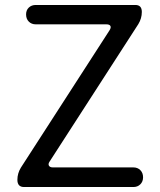

<svg xmlns="http://www.w3.org/2000/svg" viewBox="-20 -753 643 773"><path d="M77 0Q50 0 50 -29Q50 -55 64 -78L421 -631Q428 -642 424.5 -648.5Q421 -655 408 -655H124Q107 -655 96 -666Q85 -677 85 -695Q85 -712 96 -722.5Q107 -733 124 -733H525Q551 -733 551 -705Q551 -679 537 -656L180 -103Q173 -93 177 -86Q181 -79 193 -79H517Q534 -79 545 -68Q556 -57 556 -39Q556 -22 545 -11Q534 0 517 0Z"/></svg>

Font: Chiron GoRound TC
Style: Regular
Weight: 400
Designer: Ryoko NISHIZUKA 西塚涼子 (kana, bopomofo & ideographs); Paul D. Hunt (Latin, Greek & Cyrillic); Sandoll Communications 산돌커뮤니
Foundry: Adobe
Version: Version 1.000;hotconv 1.1.1;makeotfexe 2.6.0